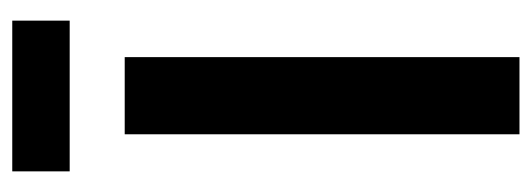

<svg xmlns="http://www.w3.org/2000/svg" viewBox="-304 -584 888 321"><g transform="rotate(-90 140.5 -424.0)"><path d="M76 0V-660H205V0ZM14 -752V-848H266V-752Z"/></g></svg>

Font: Bricolage Grotesque 17pt SemiBold
Style: Regular
Weight: 600
Version: Version 1.001;gftools[0.9.33.dev8+g029e19f]